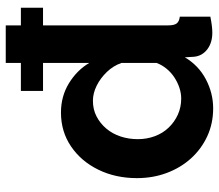

<svg xmlns="http://www.w3.org/2000/svg" viewBox="-68 -702 780 685"><g transform="rotate(-90 322.5 -360.0)"><path d="M340 -597V-676H637V-597ZM263 -533Q321 -533 367.5 -504.5Q414 -476 440 -432V-730H574V-150Q574 -129 581 -120Q588 -111 605 -109V0Q570 7 548 7Q512 7 488.5 -11Q465 -29 462 -58L460 -91Q431 -42 381.5 -16Q332 10 278 10Q224 10 178.5 -11Q133 -32 99.5 -69Q66 -106 47.5 -155.5Q29 -205 29 -262Q29 -338 59 -399.5Q89 -461 142 -497Q195 -533 263 -533ZM440 -317Q430 -346 408 -369Q386 -392 359 -405.5Q332 -419 305 -419Q274 -419 249 -406Q224 -393 205.5 -371Q187 -349 177.5 -320Q168 -291 168 -259Q168 -227 178.5 -198.5Q189 -170 209 -149Q229 -128 255.5 -116Q282 -104 313 -104Q332 -104 351.5 -110.5Q371 -117 388.5 -128.5Q406 -140 419.5 -156.5Q433 -173 440 -192Z"/></g></svg>

Font: YasnoRaleway
Style: Bold
Weight: 700
Designer: Matt McInerney, Pablo Impallari, Rodrigo Fuenzalida
Foundry: Matt McInerney, Pablo Impallari, Rodrigo Fuenzalida
Version: Version 4.026